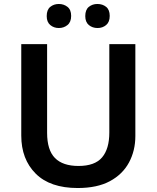

<svg xmlns="http://www.w3.org/2000/svg" viewBox="-20 -936 788 966"><path d="M661 -252Q661 -178 629 -118.5Q597 -59 533 -24.5Q469 10 371 10Q232 10 159.5 -62.5Q87 -135 87 -254V-714H217V-268Q217 -181 256.5 -141Q296 -101 375 -101Q457 -101 493.5 -144Q530 -187 530 -269V-714H661ZM215 -855Q215 -887 233 -901.5Q251 -916 276 -916Q301 -916 319.5 -901.5Q338 -887 338 -856Q338 -825 319.5 -810Q301 -795 276 -795Q251 -795 233 -810Q215 -825 215 -855ZM409 -855Q409 -887 427 -901.5Q445 -916 470 -916Q496 -916 514 -901.5Q532 -887 532 -856Q532 -825 514 -810Q496 -795 471 -795Q445 -795 427 -810Q409 -825 409 -855Z"/></svg>

Font: Noto Sans Adlam Unjoined SemiBold
Style: Regular
Weight: 600
Version: Version 3.001